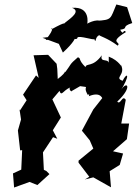

<svg xmlns="http://www.w3.org/2000/svg" viewBox="-20 -808 611 858"><path d="M338 -423C389 -415 345 -429 373 -383C373 -383 382 -395 377 -378C436 -403 438 -358 438 -371L397 -319L346 -224L381 -181L397 -144L331 -90V-81L379 -18L359 -6L407 -18L396 -16L476 29L470 -43L515 -71L530 -122L485 -132L547 -186L557 -256H522L542 -362C526 -386 519 -337 504 -354C578 -423 545 -454 515 -396C567 -479 547 -486 528 -447C488 -461 544 -473 520 -519C525 -502 515 -536 466 -555V-515C473 -555 424 -522 435 -561C394 -505 366 -528 362 -508C327 -543 344 -547 328 -552C288 -518 300 -523 272 -486C262 -492 288 -493 238 -455L236 -500L233 -523L195 -563L130 -561L153 -460L141 -471L83 -385L99 -360L67 -311V-321L74 -274L60 -225L70 -136L79 -137L75 -50L38 -33L43 30L112 5L147 19L201 -30L187 -44L176 -49L172 -127L217 -195L236 -188L216 -226L252 -283L214 -364L246 -402C256 -370 265 -416 310 -421C272 -419 303 -393 300 -401ZM439 -703C427 -732 375 -706 370 -702C370 -702 386 -780 302 -773C342 -758 298 -728 270 -706C260 -695 286 -719 210 -677C207 -687 230 -685 184 -630C241 -626 230 -650 170 -639L243 -612L261 -573C311 -619 318 -639 318 -649C295 -635 326 -627 326 -640C334 -651 402 -626 401 -634C411 -608 402 -645 425 -651C420 -648 460 -639 506 -604C525 -622 461 -615 543 -665C528 -682 535 -644 517 -675C559 -682 517 -688 571 -705L548 -776L500 -788C472 -723 482 -719 410 -715Z"/></svg>

Font: Asimov Aggro
Style: CondIt
Weight: 500
Designer: Google
Version: Version 2.000980; 2014